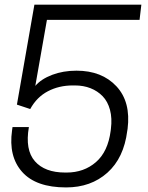

<svg xmlns="http://www.w3.org/2000/svg" viewBox="-20 -800 640 831"><path d="M34.2 -250H105Q87.9 -151.4 130.9 -102.3Q173.8 -53.2 262.2 -53.2H268.1Q343.3 -53.2 395.3 -98.4Q447.3 -143.6 459 -233.9L460 -242.2Q465.8 -288.1 456.1 -324.5Q446.3 -360.8 424.3 -383.5Q402.3 -406.2 371.8 -418.2Q341.3 -430.2 304.2 -430.2H294.9Q235.4 -430.2 187.3 -405Q139.2 -379.9 110.8 -328.1L53.2 -347.2L128.9 -779.8H591.8L584 -713.9H183.1L132.8 -428.2Q158.2 -458 205.8 -476.1Q253.4 -494.1 311 -494.1Q420.9 -494.1 483.9 -426.5Q546.9 -358.9 532.2 -242.2L530.8 -233.9Q516.1 -116.2 444.8 -52.5Q373.5 11.2 266.1 11.2Q135.7 11.2 75.9 -55.9Q16.1 -123 32.2 -235.8Z"/></svg>

Font: Cooper Hewitt
Style: Book Italic
Weight: 706
Designer: Village Type and Design LLC
Foundry: Cooper Hewitt Smithsonian Design Museum
Version: 1.000